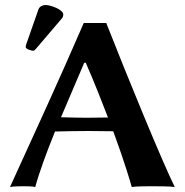

<svg xmlns="http://www.w3.org/2000/svg" viewBox="-20 -745 741 768"><path d="M200 -219C238 -220 297 -221 333 -221C365 -221 400 -220 433 -220C479 -94 501 -19 507 3C524 0 571 0 588 0C605 0 662 0 679 3C629 -98 491 -434 405 -653H315C219 -431 121 -218 20 3C32 0 65 0 76 0C87 0 109 0 121 3C137 -56 166 -135 200 -219ZM412 -275C383 -275 352 -274 328 -274C299 -274 255 -275 224 -276L317 -494H323C359 -412 387 -339 412 -275ZM162 -725C151 -725 138 -719 134 -708L84 -565C83 -562 83 -557 83 -556C83 -549 105 -542 113 -542C117 -542 121 -546 124 -550L228 -672C232 -677 233 -682 233 -687C233 -707 182 -725 162 -725Z"/></svg>

Font: Libertinus Sans
Style: Bold
Weight: 700
Designer: Philipp H. Poll, Khaled Hosny
Foundry: Caleb Maclennan
Version: Version 7.050;RELEASE